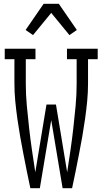

<svg xmlns="http://www.w3.org/2000/svg" viewBox="-20 -992 540 1012"><path d="M140 0Q130 -45 121 -91Q112 -137 103 -182.5Q94 -228 86 -274Q78 -320 71.5 -366Q65 -412 60.5 -458.5Q56 -505 56 -551V-680H5V-735H167V-680H116V-551Q116 -492 121.5 -433.5Q127 -375 133.5 -317Q140 -259 148.5 -200.5Q157 -142 166 -84L225 -441H275L334 -84Q343 -142 351.5 -200.5Q360 -259 366.5 -317Q373 -375 378.5 -433.5Q384 -492 384 -551V-680H333V-735H495V-680H444V-551Q444 -505 439.5 -458.5Q435 -412 428.5 -366Q422 -320 414 -274Q406 -228 397 -182.5Q388 -137 379 -91Q370 -45 360 0H310L250 -359L190 0ZM154 -807 115 -834 210 -972H290L385 -834L346 -807L250 -924Z"/></svg>

Font: Iosevka Curly Slab Light
Style: Regular
Weight: 300
Monospace: yes
Designer: Belleve Invis
Foundry: Belleve Invis
Version: Version 22.1.2; ttfautohint (v1.8.4)